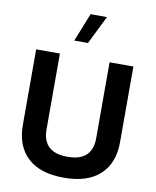

<svg xmlns="http://www.w3.org/2000/svg" viewBox="-102 -1046 917 1128"><g transform="rotate(10 356.5 -481.5)"><path d="M504.5 -709.1V-254.6Q504.5 -213.4 489.6 -183Q474.6 -152.6 442.2 -136.1Q409.7 -119.6 356.6 -119.6Q304 -119.6 271.2 -136.1Q238.5 -152.6 223.4 -183Q208.2 -213.4 208.2 -254.6V-709.1H66.6V-257.3Q66.6 -132.6 141.1 -63.6Q215.5 5.4 356.6 5.4Q497.7 5.4 572.2 -63.6Q646.6 -132.6 646.6 -257.3V-709.1ZM345.6 -968.1 278.1 -798.9H359.8L443.3 -968.1Z"/></g></svg>

Font: Estedad-FD VF
Style: Regular
Weight: 100
Designer: Amin Abedi
Version: Version 7.3